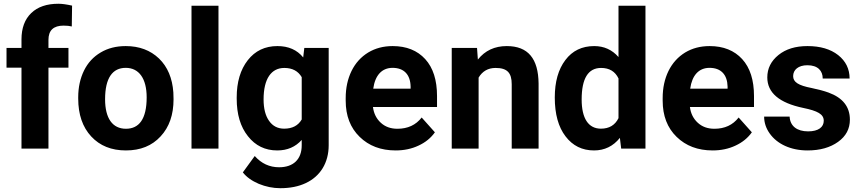

<svg xmlns="http://www.w3.org/2000/svg" viewBox="-20 -780 4519 1008"><path d="M234.4 0V-424.8H339.4V-528.3H234.4V-570.8C234.4 -620.6 260.7 -645.5 314 -645.5C331.1 -645.5 345.2 -644 356.9 -641.1L358.4 -750.5C330.1 -756.8 306.2 -760.3 286.6 -760.3C225.6 -760.3 177.7 -744.1 144 -711.4C109.9 -678.7 92.8 -632.3 92.8 -573.2V-528.3H14.2V-424.8H92.8V0Z M390.6 -262.7C390.6 -178.7 413.6 -112.3 459 -63.5C504.4 -14.6 564.9 9.8 641.1 9.8C717.3 9.8 777.8 -14.6 823.2 -64C868.7 -112.8 891.1 -177.7 891.1 -258.8L890.1 -294.9C884.8 -369.6 859.9 -429.2 814.9 -472.7C769.5 -516.1 711.4 -538.1 640.1 -538.1C589.8 -538.1 545.9 -526.9 508.3 -504.4C470.2 -481.9 440.9 -450.2 420.9 -409.2C400.9 -368.2 390.6 -321.3 390.6 -269ZM531.7 -258.8C531.7 -371.6 571.3 -423.8 640.1 -423.8C710 -423.8 750 -367.2 750 -269C750 -153.8 709.5 -104 641.1 -104C570.8 -104 531.7 -158.7 531.7 -258.8Z M1127 -750H985.4V0H1127Z M1222.7 -262.2C1222.7 -180.2 1242.2 -114.3 1281.7 -64.9C1320.8 -15.1 1372.1 9.8 1435.5 9.8C1488.8 9.8 1531.2 -8.8 1564 -45.4V-17.1C1564 56.6 1520 98.1 1445.3 98.1C1395 98.1 1352.5 78.6 1317.4 39.1L1254.9 125C1273.9 149.4 1301.8 169.4 1338.4 185.1C1375 200.2 1413.1 208 1451.7 208C1502.9 208 1547.4 199.2 1585.4 181.2C1661.6 145.5 1705.6 74.7 1705.6 -17.6V-528.3H1577.6L1571.8 -478.5C1539.6 -518.1 1494.6 -538.1 1436.5 -538.1C1371.1 -538.1 1319.3 -513.2 1280.8 -463.9C1242.2 -414.6 1222.7 -349.1 1222.7 -268.1ZM1363.8 -257.8C1363.8 -367.7 1404.8 -423.3 1472.7 -423.3C1514.6 -423.3 1544.9 -407.2 1564 -375V-152.8C1545.4 -120.6 1514.6 -104.5 1471.7 -104.5C1438 -104.5 1411.6 -118.2 1392.6 -145.5C1373.5 -172.4 1363.8 -210 1363.8 -257.8Z M2057.1 9.8C2101.1 9.8 2141.1 1.5 2177.2 -15.6C2213.4 -32.2 2242.2 -55.7 2263.2 -85.4L2193.8 -163.1C2163.1 -123.5 2120.6 -104 2066.4 -104C2031.2 -104 2002.4 -114.3 1979.5 -135.3C1956.5 -156.2 1942.4 -183.6 1938 -218.3H2274.4V-275.9C2274.4 -359.4 2253.9 -424.3 2212.4 -469.7C2170.9 -515.1 2113.8 -538.1 2041.5 -538.1C1993.2 -538.1 1950.7 -526.9 1913.1 -504.4C1875.5 -481.4 1846.2 -449.2 1825.7 -407.7C1805.2 -365.7 1794.9 -318.4 1794.9 -265.1V-251.5C1794.9 -172.4 1819.3 -108.9 1868.2 -61.5C1916.5 -14.2 1979.5 9.8 2057.1 9.8ZM2041 -423.8C2101.1 -423.8 2134.3 -388.2 2135.7 -325.7V-314.5H1939.5C1949.2 -384.8 1984.9 -423.8 2041 -423.8Z M2351.6 -528.3V0H2492.7V-372.6C2512.7 -406.2 2542.5 -423.3 2582 -423.3C2642.6 -423.3 2666.5 -397.9 2666.5 -337.9V0H2807.6V-341.3C2806.2 -472.2 2752.4 -538.1 2640.6 -538.1C2577.1 -538.1 2526.4 -514.6 2488.8 -467.3L2484.4 -528.3Z M2892.6 -268.1C2892.6 -180.7 2911.6 -112.8 2949.2 -64C2986.8 -14.6 3036.6 9.8 3098.6 9.8C3153.8 9.8 3199.2 -12.2 3234.4 -56.2L3241.2 0H3368.7V-750H3227.1V-480.5C3193.4 -519 3150.9 -538.1 3099.6 -538.1C3035.6 -538.1 2984.9 -513.7 2948.2 -464.8C2911.1 -416 2892.6 -350.6 2892.6 -268.1ZM3033.7 -257.8C3033.7 -368.2 3067.9 -423.3 3135.7 -423.3C3179.2 -423.3 3209.5 -404.8 3227.1 -368.2V-159.7C3209 -123 3178.2 -104.5 3134.8 -104.5C3068.8 -104.5 3033.7 -158.7 3033.7 -257.8Z M3721.2 9.8C3765.1 9.8 3805.2 1.5 3841.3 -15.6C3877.4 -32.2 3906.2 -55.7 3927.2 -85.4L3857.9 -163.1C3827.1 -123.5 3784.7 -104 3730.5 -104C3695.3 -104 3666.5 -114.3 3643.6 -135.3C3620.6 -156.2 3606.4 -183.6 3602.1 -218.3H3938.5V-275.9C3938.5 -359.4 3918 -424.3 3876.5 -469.7C3835 -515.1 3777.8 -538.1 3705.6 -538.1C3657.2 -538.1 3614.7 -526.9 3577.1 -504.4C3539.6 -481.4 3510.3 -449.2 3489.7 -407.7C3469.2 -365.7 3459 -318.4 3459 -265.1V-251.5C3459 -172.4 3483.4 -108.9 3532.2 -61.5C3580.6 -14.2 3643.6 9.8 3721.2 9.8ZM3705.1 -423.8C3765.1 -423.8 3798.3 -388.2 3799.8 -325.7V-314.5H3603.5C3613.3 -384.8 3648.9 -423.8 3705.1 -423.8Z M4304.7 -146C4304.7 -112.8 4276.9 -90.3 4222.7 -90.3C4164.6 -90.3 4127.9 -117.7 4125.5 -168H3991.7C3991.7 -136.2 4001.5 -106.4 4021 -79.1C4060.1 -23.9 4131.3 9.8 4219.7 9.8C4285.2 9.8 4338.4 -5.4 4379.9 -35.2C4421.4 -64.9 4441.9 -103.5 4441.9 -151.9C4441.9 -219.2 4404.8 -266.6 4330.1 -293.9C4306.2 -302.7 4276.4 -310.5 4241.2 -317.9C4170.9 -331.5 4144 -349.1 4144 -380.4C4144 -413.6 4171.4 -437.5 4218.8 -437.5C4273.9 -437.5 4299.3 -408.2 4299.3 -367.7H4440.4C4440.4 -418 4420.4 -459 4380.4 -490.7C4339.8 -522.5 4286.1 -538.1 4219.2 -538.1C4156.2 -538.1 4105.5 -522.5 4066.9 -491.2C4027.8 -459.5 4008.3 -420.4 4008.3 -373.5C4008.3 -293 4071.3 -239.7 4196.8 -213.4C4272.5 -197.8 4304.7 -180.7 4304.7 -146Z"/></svg>

Font: Roboto
Style: Bold
Weight: 700
Designer: Google
Version: Version 2.137; 2017